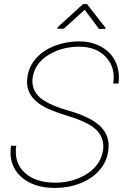

<svg xmlns="http://www.w3.org/2000/svg" viewBox="-20 -927 619 957"><path d="M492.7 -221.2Q482.9 -265.6 441.4 -295.2Q399.9 -324.7 313 -350.8Q226.1 -377 184.6 -403.6Q143.1 -430.2 126.2 -466.3Q109.4 -502.4 117.2 -546.9Q125.5 -599.1 161.6 -638.4Q197.8 -677.7 254.2 -699.2Q310.5 -720.7 374 -720.7Q437 -720.7 485.6 -693.4Q534.2 -666 556.4 -618.2Q578.6 -570.3 570.8 -510.7H544.4Q556.6 -590.3 508.3 -642.3Q460 -694.3 374.5 -694.3Q294.9 -694.3 230.5 -658.4Q166 -622.6 147.9 -563Q137.2 -527.3 144 -499Q153.8 -455.6 197.5 -427Q241.2 -398.4 318.4 -376.5Q437.5 -342.8 484.4 -293Q531.2 -243.2 519 -171.4Q510.7 -117.2 473.9 -76.4Q437 -35.6 378.9 -12.9Q320.8 9.8 255.9 9.8Q144.5 9.8 83 -47.9Q21.5 -105.5 34.7 -200.7H61Q48.8 -116.7 102.5 -66.7Q156.2 -16.6 255.4 -16.6Q335 -16.6 399.4 -52Q463.9 -87.4 485.4 -146.5Q500 -187 492.7 -221.2ZM506.3 -788.1 505.9 -783.2 473.6 -782.7 402.3 -878.4 297.9 -783.7H266.1L266.6 -790.5L394 -906.7H413.6Z"/></svg>

Font: Roboto Thin
Style: Italic
Weight: 250
Italic angle: -12°
Designer: Google
Version: Version 2.134; 2016